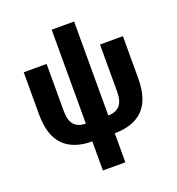

<svg xmlns="http://www.w3.org/2000/svg" viewBox="-158 -838 1076 1166"><g transform="rotate(-20 379.5 -255.0)"><path d="M307 200V12Q186 12 122.5 -52.5Q59 -117 59 -253V-525H207V-222Q207 -159 232.5 -131Q258 -103 307 -103V-710H452V-103Q501 -103 526.5 -131Q552 -159 552 -222V-525H700V-253Q700 -117 636.5 -52.5Q573 12 452 12V200Z"/></g></svg>

Font: Aneliza ExtraBold
Style: Regular
Weight: 800
Designer: Mike Abbink, Paul van der Laan, Pieter van Rosmalen
Foundry: Bold Monday
Version: Version 3.001;September 8, 2019;FontCreator 11.5.0.2425 64-b